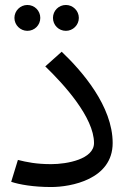

<svg xmlns="http://www.w3.org/2000/svg" viewBox="-20 -738 518 772"><path d="M25 -7C58 4 114 14 186 14C264 14 433 -16 433 -163C433 -311 310 -452 228 -530L162 -471C236 -400 358 -266 358 -163C358 -98 250 -78 186 -78C126 -78 88 -86 52 -95ZM193 -666C193 -637 216 -614 245 -614C273 -614 297 -637 297 -666C297 -695 273 -718 245 -718C216 -718 193 -695 193 -666ZM90 -614C119 -614 142 -637 142 -666C142 -695 119 -718 90 -718C62 -718 38 -695 38 -666C38 -637 62 -614 90 -614Z"/></svg>

Font: FiraGO Unicode
Style: Regular
Weight: 400
Designer: bBox Type
Foundry: bBox Type GmbH
Version: Version 1.001;PS 001.001;hotconv 1.0.88;makeotf.lib2.5.64775